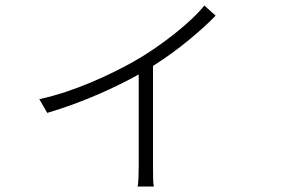

<svg xmlns="http://www.w3.org/2000/svg" viewBox="-20 -608 1040 699"><path d="M724 -588C676 -527 564 -439 467 -384C381 -336 250 -274 123 -247L152 -197C279 -234 405 -292 485 -337V-3C485 24 484 59 481 71H540C537 59 537 24 537 -3V-368C627 -424 717 -501 765 -551Z"/></svg>

Font: Spoqa Han Sans Neo Light
Style: Regular
Weight: 300
Designer: [Spoqa Han Sans Neo] Dong-huui Kim ___ Younghwa Kang ___ Yujin Lee ___ [Noto Sans] Ryoko NISHIZUKA ____ (kana & ideograp
Foundry: Spoqa (http://www.spoqa-han-sans.com)
Version: Version 1.100;hotconv 1.0.109;makeotfexe 2.5.65596